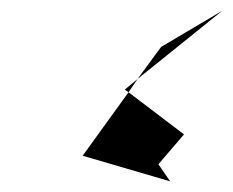

<svg xmlns="http://www.w3.org/2000/svg" viewBox="-20 -676 437 360"><path d="M135 -384 299 -336 277 -368 325 -424 221 -503ZM214 -508 221 -503 238 -528ZM238 -528 397 -656 282 -588Z"/></svg>

Font: bitstorm
Style: ulcnobl
Weight: 400
Version: Version 0.2